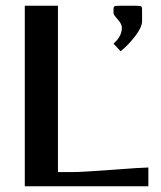

<svg xmlns="http://www.w3.org/2000/svg" viewBox="-20 -653 565 673"><path d="M478 -620.1V-579.1Q478 -558.1 454.6 -527.3Q431.2 -496.6 402.8 -473.1L377.9 -500Q407.2 -525.4 407.2 -556.2Q407.2 -568.8 392.6 -585Q377.9 -601.1 377.9 -606.9V-620.1Q377.9 -628.9 381.1 -630.9Q384.3 -632.8 398.9 -632.8H457Q471.2 -632.8 474.6 -630.6Q478 -628.4 478 -620.1ZM66.9 0V-632.8H183.1V-49.8H233.9Q266.1 -49.8 373.8 -57.9Q481.4 -65.9 500 -65.9V0Z"/></svg>

Font: Resagokr
Style: Bold
Weight: 600
Designer: gluk
Foundry: gluk
Version: Version 0.95